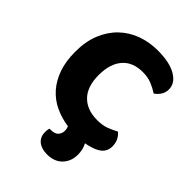

<svg xmlns="http://www.w3.org/2000/svg" viewBox="-237 -734 1045 1045"><g transform="rotate(45 285.5 -211.5)"><path d="M541 -518Q541 -492 528 -473Q515 -454 498 -443Q472 -460 442.5 -472Q413 -484 374 -484Q297 -484 256 -436.5Q215 -389 215 -303Q215 -214 259.5 -168.5Q304 -123 383 -123Q424 -123 452.5 -134Q481 -145 507 -159Q524 -145 533.5 -125.5Q543 -106 543 -80Q543 -57 531 -38Q519 -19 490 -6Q479 -1 463 4Q447 9 425 13Q442 43 442 84Q442 135 410 168.5Q378 202 321 202Q279 202 253.5 181.5Q228 161 228 123Q228 106 232 93H242Q273 93 286.5 78Q300 63 300 41Q300 28 294 13Q238 5 190.5 -17.5Q143 -40 108.5 -79Q74 -118 54.5 -173.5Q35 -229 35 -303Q35 -381 59.5 -441Q84 -501 126.5 -542Q169 -583 226 -604Q283 -625 348 -625Q440 -625 490.5 -595Q541 -565 541 -518Z"/></g></svg>

Font: Baloo Paaji 2 ExtraBold
Style: Regular
Weight: 800
Designer: Shuchita Grover, Noopur Datye and Ek Type
Foundry: Ek Type
Version: Version 1.640;hotconv 1.0.111;makeotfexe 2.5.65597; ttfautoh